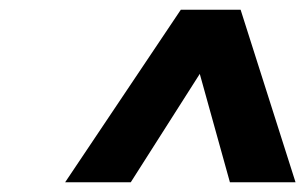

<svg xmlns="http://www.w3.org/2000/svg" viewBox="-20 -731 628 395"><path d="M391 -579 453 -356H588L475 -711H352L114 -356H249Z"/></svg>

Font: Asimov
Style: XWidIt
Weight: 500
Designer: Google
Version: Version 2.000980; 2014